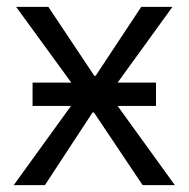

<svg xmlns="http://www.w3.org/2000/svg" viewBox="-20 -540 550 560"><path d="M75 -231H187L20 0H111L250 -212H254L396 0H490L323 -231H435V-299H323L483 -520H392L259 -319H255L121 -520H27L188 -299H75Z"/></svg>

Font: Fixel Display Regular
Style: Regular
Weight: 400
Designer: AlfaBravo + MacPaw
Foundry: Kyrylo Tkachov, Marchela Mozhyna, Serhii Makarenko, Maria Weinstein, Zakhar Kryvoshyya
Version: Version 1.211